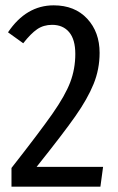

<svg xmlns="http://www.w3.org/2000/svg" viewBox="-20 -699 443 719"><path d="M353 -501Q353 -440 330.5 -384.5Q308 -329 262 -263.5Q216 -198 117 -74H366L356 0H23V-70Q128 -204 176 -272.5Q224 -341 243 -391Q262 -441 262 -497Q262 -551 239 -578.5Q216 -606 175 -606Q143 -606 119 -589.5Q95 -573 67 -537L10 -578Q78 -679 181 -679Q260 -679 306.5 -629Q353 -579 353 -501Z"/></svg>

Font: Fira Sans Extra Condensed
Style: Regular
Weight: 400
Width: 1
Designer: Carrois Corporate & Edenspiekermann AG
Foundry: Carrois Corporate GbR & Edenspiekermann AG
Version: Version 4.203